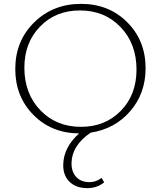

<svg xmlns="http://www.w3.org/2000/svg" viewBox="-20 -684 832 993"><path d="M449 2Q350 69 350 163Q350 205 374.5 231.5Q399 258 444 258Q477 258 505 236L519 259Q482 289 432 289Q374 289 340.5 257Q307 225 307 171Q307 80 389 6Q246 5 152.5 -90Q59 -185 59 -327Q59 -472 156.5 -568Q254 -664 399 -664Q543 -664 638 -569Q733 -474 733 -331Q733 -201 653.5 -109Q574 -17 449 2ZM106 -334Q106 -200 188.5 -114Q271 -28 399 -28Q524 -28 605 -111Q686 -194 686 -324Q686 -458 603.5 -544Q521 -630 393 -630Q268 -630 187 -546.5Q106 -463 106 -334Z"/></svg>

Font: EauTestSC Light
Style: Regular
Weight: 300
Designer: Christian Thalmann (Catharsis Fonts)
Version: Version 0.001;PS 000.001;hotconv 1.0.88;makeotf.lib2.5.64775